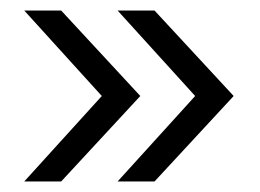

<svg xmlns="http://www.w3.org/2000/svg" viewBox="-20 -435 493 364"><path d="M423 -253 273 -91H203L350 -253L203 -415H273ZM96 -91H26L173 -253L26 -415H96L246 -253Z"/></svg>

Font: Hind Madurai Light
Style: Regular
Weight: 300
Designer: Jyotish Sonowal
Foundry: Indian Type Foundry
Version: Version 1.001;PS 1.0;hotconv 1.0.86;makeotf.lib2.5.63406; tt